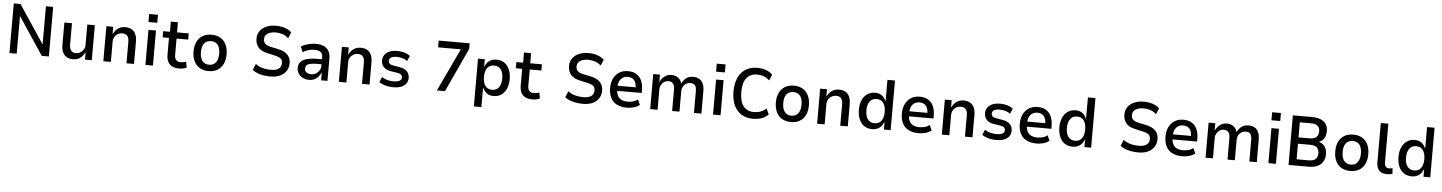

<svg xmlns="http://www.w3.org/2000/svg" viewBox="-22 -1631 20414 2718"><g transform="rotate(5 10184.5 -271.5)"><path d="M97 0V-705H193L557 -158H554V-705H657V0H556L196 -542H200V0Z M1003 9Q951 9 913 -11Q875 -31 854.5 -74Q834 -117 834 -181V-498H942V-190Q942 -156 951.5 -131.5Q961 -107 982 -94Q1003 -81 1035 -81Q1070 -81 1098.5 -98.5Q1127 -116 1143.5 -144.5Q1160 -173 1160 -206V-498H1267V0H1170V-99H1165Q1141 -50 1101.5 -20.5Q1062 9 1003 9Z M1431 0V-498H1528V-399H1533Q1555 -448 1598 -478Q1641 -508 1698 -508Q1752 -508 1789.5 -487Q1827 -466 1847 -423Q1867 -380 1867 -314V0H1760V-308Q1760 -343 1750 -367.5Q1740 -392 1719.5 -404.5Q1699 -417 1666 -417Q1631 -417 1601.5 -400Q1572 -383 1555 -354Q1538 -325 1538 -289V0Z M2019 -609V-723H2144V-609ZM2029 0V-498H2136V0Z M2507 9Q2418 9 2373 -37Q2328 -83 2328 -172V-410H2238V-498H2334V-642H2435V-498H2601V-410H2436V-178Q2436 -127 2458.5 -104.5Q2481 -82 2524 -82Q2544 -82 2563 -86Q2582 -90 2599 -97L2615 -14Q2593 -2 2565 3.5Q2537 9 2507 9Z M2927 9Q2854 9 2801 -22Q2748 -53 2719.5 -111Q2691 -169 2691 -250Q2691 -330 2719.5 -388Q2748 -446 2800.5 -477Q2853 -508 2926 -508Q3000 -508 3052 -477Q3104 -446 3132.5 -388Q3161 -330 3161 -250Q3161 -169 3133 -111Q3105 -53 3052.5 -22Q3000 9 2927 9ZM2926 -81Q2988 -81 3022 -124.5Q3056 -168 3056 -250Q3056 -332 3022.5 -374.5Q2989 -417 2926 -417Q2864 -417 2830 -374.5Q2796 -332 2796 -250Q2796 -168 2830.5 -124.5Q2865 -81 2926 -81Z M3810 9Q3758 9 3709.5 1.5Q3661 -6 3620 -22Q3579 -38 3549 -62L3585 -150Q3616 -126 3652.5 -111.5Q3689 -97 3729 -91.5Q3769 -86 3810 -86Q3877 -86 3915 -113.5Q3953 -141 3953 -195Q3953 -225 3941 -243Q3929 -261 3903.5 -273Q3878 -285 3839 -293L3732 -317Q3642 -337 3602.5 -386.5Q3563 -436 3563 -509Q3563 -572 3596.5 -618Q3630 -664 3688.5 -689Q3747 -714 3824 -714Q3869 -714 3910 -705.5Q3951 -697 3985 -680.5Q4019 -664 4045 -639L4009 -552Q3972 -588 3925 -603.5Q3878 -619 3826 -619Q3781 -619 3746 -607Q3711 -595 3690.5 -571Q3670 -547 3670 -510Q3670 -470 3693.5 -446.5Q3717 -423 3773 -410L3879 -388Q3972 -369 4016.5 -321.5Q4061 -274 4061 -201Q4061 -138 4029.5 -90.5Q3998 -43 3942 -17Q3886 9 3810 9Z M4353 9Q4304 9 4264.5 -11.5Q4225 -32 4202.5 -67Q4180 -102 4180 -144Q4180 -199 4210.5 -232.5Q4241 -266 4302.5 -282Q4364 -298 4454 -298H4527V-227H4465Q4418 -227 4384 -223Q4350 -219 4328.5 -210.5Q4307 -202 4296 -187Q4285 -172 4285 -148Q4285 -110 4312.5 -91.5Q4340 -73 4380 -73Q4414 -73 4444 -90.5Q4474 -108 4493 -138Q4512 -168 4512 -204V-329Q4512 -380 4481.5 -401Q4451 -422 4393 -422Q4355 -422 4314.5 -411.5Q4274 -401 4230 -374L4198 -452Q4230 -471 4265 -483Q4300 -495 4337 -501.5Q4374 -508 4412 -508Q4473 -508 4519 -488Q4565 -468 4590.5 -426Q4616 -384 4616 -318V0H4526V-104H4521Q4506 -73 4483 -47Q4460 -21 4428 -6Q4396 9 4353 9Z M4778 0V-498H4875V-399H4880Q4902 -448 4945 -478Q4988 -508 5045 -508Q5099 -508 5136.5 -487Q5174 -466 5194 -423Q5214 -380 5214 -314V0H5107V-308Q5107 -343 5097 -367.5Q5087 -392 5066.5 -404.5Q5046 -417 5013 -417Q4978 -417 4948.5 -400Q4919 -383 4902 -354Q4885 -325 4885 -289V0Z M5555 9Q5515 9 5476.5 2.5Q5438 -4 5405.5 -16.5Q5373 -29 5350 -47L5381 -122Q5406 -105 5434.5 -94.5Q5463 -84 5492.5 -79.5Q5522 -75 5549 -75Q5602 -75 5632 -90.5Q5662 -106 5662 -137Q5662 -166 5645 -180Q5628 -194 5589 -200L5497 -214Q5429 -225 5395 -263Q5361 -301 5361 -355Q5361 -400 5384 -434Q5407 -468 5452.5 -488Q5498 -508 5564 -508Q5598 -508 5633 -501.5Q5668 -495 5698 -482.5Q5728 -470 5747 -452L5714 -378Q5694 -394 5669 -404Q5644 -414 5617 -419Q5590 -424 5564 -424Q5514 -424 5485.5 -407.5Q5457 -391 5457 -358Q5457 -332 5473 -318Q5489 -304 5526 -298L5614 -283Q5689 -270 5723.5 -233.5Q5758 -197 5758 -139Q5758 -94 5733.5 -60.5Q5709 -27 5663 -9Q5617 9 5555 9Z M6171 0 6482 -660 6487 -609H6135V-705H6575V-625L6286 0Z M6712 180V-499H6808V-396H6812Q6834 -452 6875.5 -480Q6917 -508 6976 -508Q7041 -508 7087.5 -475.5Q7134 -443 7159 -385.5Q7184 -328 7184 -249Q7184 -173 7159.5 -115Q7135 -57 7089 -24Q7043 9 6976 9Q6919 9 6881 -18.5Q6843 -46 6822 -95H6819V180ZM6948 -77Q7011 -77 7044.5 -123Q7078 -169 7078 -250Q7078 -331 7045 -376.5Q7012 -422 6948 -422Q6884 -422 6851 -376.5Q6818 -331 6818 -250Q6818 -169 6851 -123Q6884 -77 6948 -77Z M7526 9Q7437 9 7392 -37Q7347 -83 7347 -172V-410H7257V-498H7353V-642H7454V-498H7620V-410H7455V-178Q7455 -127 7477.5 -104.5Q7500 -82 7543 -82Q7563 -82 7582 -86Q7601 -90 7618 -97L7634 -14Q7612 -2 7584 3.5Q7556 9 7526 9Z M8251 9Q8199 9 8150.5 1.5Q8102 -6 8061 -22Q8020 -38 7990 -62L8026 -150Q8057 -126 8093.5 -111.5Q8130 -97 8170 -91.5Q8210 -86 8251 -86Q8318 -86 8356 -113.5Q8394 -141 8394 -195Q8394 -225 8382 -243Q8370 -261 8344.5 -273Q8319 -285 8280 -293L8173 -317Q8083 -337 8043.5 -386.5Q8004 -436 8004 -509Q8004 -572 8037.5 -618Q8071 -664 8129.5 -689Q8188 -714 8265 -714Q8310 -714 8351 -705.5Q8392 -697 8426 -680.5Q8460 -664 8486 -639L8450 -552Q8413 -588 8366 -603.5Q8319 -619 8267 -619Q8222 -619 8187 -607Q8152 -595 8131.5 -571Q8111 -547 8111 -510Q8111 -470 8134.5 -446.5Q8158 -423 8214 -410L8320 -388Q8413 -369 8457.5 -321.5Q8502 -274 8502 -201Q8502 -138 8470.5 -90.5Q8439 -43 8383 -17Q8327 9 8251 9Z M8871 9Q8789 9 8730.5 -20Q8672 -49 8641.5 -107Q8611 -165 8611 -249Q8611 -325 8638.5 -383Q8666 -441 8718.5 -474.5Q8771 -508 8846 -508Q8916 -508 8964.5 -477.5Q9013 -447 9038 -390.5Q9063 -334 9063 -254V-217H8694V-289H8988L8971 -269Q8971 -353 8938.5 -390Q8906 -427 8846 -427Q8808 -427 8778 -409Q8748 -391 8730.5 -355.5Q8713 -320 8713 -263V-244Q8713 -185 8732 -148.5Q8751 -112 8787 -94.5Q8823 -77 8875 -77Q8911 -77 8949 -86.5Q8987 -96 9018 -121L9052 -46Q9013 -16 8965.5 -3.5Q8918 9 8871 9Z M9202 0V-498H9297V-398H9301Q9314 -428 9336.5 -452.5Q9359 -477 9390.5 -492.5Q9422 -508 9460 -508Q9517 -508 9556 -478.5Q9595 -449 9606 -403H9611Q9629 -445 9668 -476.5Q9707 -508 9769 -508Q9819 -508 9855.5 -487.5Q9892 -467 9911 -424Q9930 -381 9930 -314V0H9824V-307Q9824 -364 9804.5 -390.5Q9785 -417 9739 -417Q9703 -417 9675.5 -400Q9648 -383 9633 -354.5Q9618 -326 9618 -291V0H9514V-307Q9514 -363 9490.5 -390Q9467 -417 9428 -417Q9392 -417 9365 -398.5Q9338 -380 9322.5 -351.5Q9307 -323 9307 -293V0Z M10085 -609V-723H10210V-609ZM10095 0V-498H10202V0Z M10662 10Q10568 10 10499 -32.5Q10430 -75 10392.5 -156Q10355 -237 10355 -353Q10355 -468 10392.5 -549Q10430 -630 10499 -672Q10568 -714 10662 -714Q10730 -714 10785.5 -694.5Q10841 -675 10880 -635L10844 -552Q10803 -588 10761 -603.5Q10719 -619 10668 -619Q10573 -619 10519.5 -554Q10466 -489 10466 -354Q10466 -218 10519 -152Q10572 -86 10668 -86Q10719 -86 10761 -101.5Q10803 -117 10844 -153L10880 -70Q10841 -30 10785.5 -10Q10730 10 10662 10Z M11202 9Q11129 9 11076 -22Q11023 -53 10994.5 -111Q10966 -169 10966 -250Q10966 -330 10994.5 -388Q11023 -446 11075.5 -477Q11128 -508 11201 -508Q11275 -508 11327 -477Q11379 -446 11407.5 -388Q11436 -330 11436 -250Q11436 -169 11408 -111Q11380 -53 11327.5 -22Q11275 9 11202 9ZM11201 -81Q11263 -81 11297 -124.5Q11331 -168 11331 -250Q11331 -332 11297.5 -374.5Q11264 -417 11201 -417Q11139 -417 11105 -374.5Q11071 -332 11071 -250Q11071 -168 11105.5 -124.5Q11140 -81 11201 -81Z M11574 0V-498H11671V-399H11676Q11698 -448 11741 -478Q11784 -508 11841 -508Q11895 -508 11932.5 -487Q11970 -466 11990 -423Q12010 -380 12010 -314V0H11903V-308Q11903 -343 11893 -367.5Q11883 -392 11862.5 -404.5Q11842 -417 11809 -417Q11774 -417 11744.5 -400Q11715 -383 11698 -354Q11681 -325 11681 -289V0Z M12356 9Q12290 9 12243 -23Q12196 -55 12171 -113.5Q12146 -172 12146 -249Q12146 -327 12171 -384.5Q12196 -442 12243 -475Q12290 -508 12354 -508Q12412 -508 12450.5 -480.5Q12489 -453 12508 -403H12512V-705H12619V0H12523V-103H12519Q12496 -47 12455.5 -19Q12415 9 12356 9ZM12383 -77Q12447 -77 12480 -123Q12513 -169 12513 -249Q12513 -330 12480 -376Q12447 -422 12383 -422Q12320 -422 12286.5 -376Q12253 -330 12253 -249Q12253 -169 12286.5 -123Q12320 -77 12383 -77Z M13017 9Q12935 9 12876.5 -20Q12818 -49 12787.5 -107Q12757 -165 12757 -249Q12757 -325 12784.5 -383Q12812 -441 12864.5 -474.5Q12917 -508 12992 -508Q13062 -508 13110.5 -477.5Q13159 -447 13184 -390.5Q13209 -334 13209 -254V-217H12840V-289H13134L13117 -269Q13117 -353 13084.5 -390Q13052 -427 12992 -427Q12954 -427 12924 -409Q12894 -391 12876.5 -355.5Q12859 -320 12859 -263V-244Q12859 -185 12878 -148.5Q12897 -112 12933 -94.5Q12969 -77 13021 -77Q13057 -77 13095 -86.5Q13133 -96 13164 -121L13198 -46Q13159 -16 13111.5 -3.5Q13064 9 13017 9Z M13346 0V-498H13443V-399H13448Q13470 -448 13513 -478Q13556 -508 13613 -508Q13667 -508 13704.5 -487Q13742 -466 13762 -423Q13782 -380 13782 -314V0H13675V-308Q13675 -343 13665 -367.5Q13655 -392 13634.5 -404.5Q13614 -417 13581 -417Q13546 -417 13516.5 -400Q13487 -383 13470 -354Q13453 -325 13453 -289V0Z M14123 9Q14083 9 14044.5 2.5Q14006 -4 13973.5 -16.5Q13941 -29 13918 -47L13949 -122Q13974 -105 14002.5 -94.5Q14031 -84 14060.5 -79.5Q14090 -75 14117 -75Q14170 -75 14200 -90.5Q14230 -106 14230 -137Q14230 -166 14213 -180Q14196 -194 14157 -200L14065 -214Q13997 -225 13963 -263Q13929 -301 13929 -355Q13929 -400 13952 -434Q13975 -468 14020.5 -488Q14066 -508 14132 -508Q14166 -508 14201 -501.5Q14236 -495 14266 -482.5Q14296 -470 14315 -452L14282 -378Q14262 -394 14237 -404Q14212 -414 14185 -419Q14158 -424 14132 -424Q14082 -424 14053.5 -407.5Q14025 -391 14025 -358Q14025 -332 14041 -318Q14057 -304 14094 -298L14182 -283Q14257 -270 14291.5 -233.5Q14326 -197 14326 -139Q14326 -94 14301.5 -60.5Q14277 -27 14231 -9Q14185 9 14123 9Z M14692 9Q14610 9 14551.5 -20Q14493 -49 14462.5 -107Q14432 -165 14432 -249Q14432 -325 14459.5 -383Q14487 -441 14539.5 -474.5Q14592 -508 14667 -508Q14737 -508 14785.5 -477.5Q14834 -447 14859 -390.5Q14884 -334 14884 -254V-217H14515V-289H14809L14792 -269Q14792 -353 14759.5 -390Q14727 -427 14667 -427Q14629 -427 14599 -409Q14569 -391 14551.5 -355.5Q14534 -320 14534 -263V-244Q14534 -185 14553 -148.5Q14572 -112 14608 -94.5Q14644 -77 14696 -77Q14732 -77 14770 -86.5Q14808 -96 14839 -121L14873 -46Q14834 -16 14786.5 -3.5Q14739 9 14692 9Z M15205 9Q15139 9 15092 -23Q15045 -55 15020 -113.5Q14995 -172 14995 -249Q14995 -327 15020 -384.5Q15045 -442 15092 -475Q15139 -508 15203 -508Q15261 -508 15299.5 -480.5Q15338 -453 15357 -403H15361V-705H15468V0H15372V-103H15368Q15345 -47 15304.5 -19Q15264 9 15205 9ZM15232 -77Q15296 -77 15329 -123Q15362 -169 15362 -249Q15362 -330 15329 -376Q15296 -422 15232 -422Q15169 -422 15135.5 -376Q15102 -330 15102 -249Q15102 -169 15135.5 -123Q15169 -77 15232 -77Z M16143 9Q16091 9 16042.5 1.5Q15994 -6 15953 -22Q15912 -38 15882 -62L15918 -150Q15949 -126 15985.5 -111.5Q16022 -97 16062 -91.5Q16102 -86 16143 -86Q16210 -86 16248 -113.5Q16286 -141 16286 -195Q16286 -225 16274 -243Q16262 -261 16236.5 -273Q16211 -285 16172 -293L16065 -317Q15975 -337 15935.5 -386.5Q15896 -436 15896 -509Q15896 -572 15929.5 -618Q15963 -664 16021.5 -689Q16080 -714 16157 -714Q16202 -714 16243 -705.5Q16284 -697 16318 -680.5Q16352 -664 16378 -639L16342 -552Q16305 -588 16258 -603.5Q16211 -619 16159 -619Q16114 -619 16079 -607Q16044 -595 16023.5 -571Q16003 -547 16003 -510Q16003 -470 16026.5 -446.5Q16050 -423 16106 -410L16212 -388Q16305 -369 16349.5 -321.5Q16394 -274 16394 -201Q16394 -138 16362.5 -90.5Q16331 -43 16275 -17Q16219 9 16143 9Z M16763 9Q16681 9 16622.5 -20Q16564 -49 16533.5 -107Q16503 -165 16503 -249Q16503 -325 16530.5 -383Q16558 -441 16610.5 -474.5Q16663 -508 16738 -508Q16808 -508 16856.5 -477.5Q16905 -447 16930 -390.5Q16955 -334 16955 -254V-217H16586V-289H16880L16863 -269Q16863 -353 16830.5 -390Q16798 -427 16738 -427Q16700 -427 16670 -409Q16640 -391 16622.5 -355.5Q16605 -320 16605 -263V-244Q16605 -185 16624 -148.5Q16643 -112 16679 -94.5Q16715 -77 16767 -77Q16803 -77 16841 -86.5Q16879 -96 16910 -121L16944 -46Q16905 -16 16857.5 -3.5Q16810 9 16763 9Z M17094 0V-498H17189V-398H17193Q17206 -428 17228.5 -452.5Q17251 -477 17282.5 -492.5Q17314 -508 17352 -508Q17409 -508 17448 -478.5Q17487 -449 17498 -403H17503Q17521 -445 17560 -476.5Q17599 -508 17661 -508Q17711 -508 17747.5 -487.5Q17784 -467 17803 -424Q17822 -381 17822 -314V0H17716V-307Q17716 -364 17696.5 -390.5Q17677 -417 17631 -417Q17595 -417 17567.5 -400Q17540 -383 17525 -354.5Q17510 -326 17510 -291V0H17406V-307Q17406 -363 17382.5 -390Q17359 -417 17320 -417Q17284 -417 17257 -398.5Q17230 -380 17214.5 -351.5Q17199 -323 17199 -293V0Z M17977 -609V-723H18102V-609ZM17987 0V-498H18094V0Z M18273 0V-705H18549Q18654 -705 18713 -658Q18772 -611 18772 -523Q18772 -457 18744 -417.5Q18716 -378 18674 -364V-362Q18704 -356 18730 -335.5Q18756 -315 18772 -280Q18788 -245 18788 -195Q18788 -134 18760.5 -90Q18733 -46 18682 -23Q18631 0 18559 0ZM18380 -90H18554Q18579 -90 18599.5 -94.5Q18620 -99 18635.5 -108Q18651 -117 18660.5 -131Q18670 -145 18675 -162Q18680 -179 18680 -200Q18680 -223 18674.5 -241Q18669 -259 18659 -272.5Q18649 -286 18634 -294.5Q18619 -303 18599 -307Q18579 -311 18555 -311H18380ZM18380 -401H18540Q18602 -401 18633 -429Q18664 -457 18664 -512Q18664 -563 18634 -589Q18604 -615 18539 -615H18380Z M19151 9Q19078 9 19025 -22Q18972 -53 18943.5 -111Q18915 -169 18915 -250Q18915 -330 18943.5 -388Q18972 -446 19024.5 -477Q19077 -508 19150 -508Q19224 -508 19276 -477Q19328 -446 19356.5 -388Q19385 -330 19385 -250Q19385 -169 19357 -111Q19329 -53 19276.5 -22Q19224 9 19151 9ZM19150 -81Q19212 -81 19246 -124.5Q19280 -168 19280 -250Q19280 -332 19246.5 -374.5Q19213 -417 19150 -417Q19088 -417 19054 -374.5Q19020 -332 19020 -250Q19020 -168 19054.5 -124.5Q19089 -81 19150 -81Z M19670 9Q19599 9 19561 -31Q19523 -71 19523 -148V-705H19630V-157Q19630 -133 19636 -115Q19642 -97 19656 -86.5Q19670 -76 19691 -76Q19705 -76 19718.5 -78Q19732 -80 19744 -83L19750 -3Q19730 3 19712 6Q19694 9 19670 9Z M20024 9Q19958 9 19911 -23Q19864 -55 19839 -113.5Q19814 -172 19814 -249Q19814 -327 19839 -384.5Q19864 -442 19911 -475Q19958 -508 20022 -508Q20080 -508 20118.5 -480.5Q20157 -453 20176 -403H20180V-705H20287V0H20191V-103H20187Q20164 -47 20123.5 -19Q20083 9 20024 9ZM20051 -77Q20115 -77 20148 -123Q20181 -169 20181 -249Q20181 -330 20148 -376Q20115 -422 20051 -422Q19988 -422 19954.5 -376Q19921 -330 19921 -249Q19921 -169 19954.5 -123Q19988 -77 20051 -77Z"/></g></svg>

Font: Nunito Sans 7pt SemiCondensed SemiBold
Style: Regular
Weight: 600
Width: 4
Designer: Vernon Adams
Foundry: Vernon Adams
Version: Version 3.101;gftools[0.9.27]